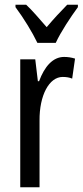

<svg xmlns="http://www.w3.org/2000/svg" viewBox="-20 -786 347 806"><path d="M137 -606H214C235 -652 277 -715 307 -756V-766H262C228 -731 210 -712 176 -672C146 -706 115 -743 90 -766H45V-756C80 -709 116 -650 137 -606ZM249 -547C202 -547 167 -507 144 -445H139L128 -537H65V0H146V-280C145 -385 186 -463 243 -463C258 -463 271 -461 283 -456L295 -540C279 -545 264 -547 249 -547Z"/></svg>

Font: Noto Sans Arabic ExtCond
Style: Regular
Weight: 400
Width: 2
Designer: Monotype Design Team, Nadine Chahine, Nizar Qandah and Khaled Hosny
Foundry: Monotype Imaging Inc.
Version: Version 2.012